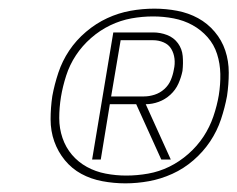

<svg xmlns="http://www.w3.org/2000/svg" viewBox="-20 -883 549 444"><path d="M270 -459Q243 -459 216.5 -464Q190 -469 168 -481Q146 -493 130 -512.5Q114 -532 105.5 -556Q97 -580 97 -607Q97 -634 101 -661Q106 -688 115 -715Q124 -742 140 -766Q156 -790 179 -809.5Q202 -829 228 -841Q254 -853 281.5 -858Q309 -863 337 -863Q364 -863 390 -858Q416 -853 438 -841Q460 -829 476.5 -809.5Q493 -790 501 -766Q509 -742 509 -715Q509 -688 505 -661Q500 -634 491 -607Q482 -580 466 -556Q450 -532 427.5 -512.5Q405 -493 378.5 -481Q352 -469 324.5 -464Q297 -459 270 -459ZM272 -477Q297 -477 322.5 -481.5Q348 -486 371.5 -497.5Q395 -509 415.5 -527Q436 -545 450.5 -567Q465 -589 473.5 -614Q482 -639 486 -663Q490 -688 489.5 -712Q489 -736 482 -758Q475 -780 460 -797Q445 -814 425 -825Q405 -836 381.5 -840.5Q358 -845 334 -845Q309 -845 284 -840.5Q259 -836 235 -824.5Q211 -813 190.5 -795Q170 -777 155.5 -755Q141 -733 133 -708Q125 -683 121 -659Q117 -634 117 -610Q117 -586 124.5 -564Q132 -542 146.5 -525Q161 -508 181 -497Q201 -486 224.5 -481.5Q248 -477 272 -477ZM193 -514 242 -808H334Q351 -808 366.5 -802Q382 -796 391.5 -783Q401 -770 402.5 -753.5Q404 -737 402 -719Q399 -704 392.5 -689.5Q386 -675 374 -664Q362 -653 347 -647.5Q332 -642 317 -642L375 -514H353L295 -642H234L213 -514ZM237 -660H313Q325 -660 337.5 -664Q350 -668 360 -677Q370 -686 375 -698Q380 -710 382 -722Q385 -735 383.5 -747.5Q382 -760 376 -770Q370 -780 358.5 -785Q347 -790 334 -790H259Z"/></svg>

Font: Iosevka SS04 Thin
Style: Italic
Weight: 100
Italic angle: -9°
Monospace: yes
Designer: Belleve Invis
Foundry: Belleve Invis
Version: Version 19.0.0; ttfautohint (v1.8.4)